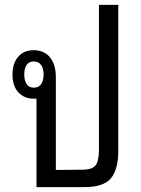

<svg xmlns="http://www.w3.org/2000/svg" viewBox="-20 -764 577 784"><path d="M463 -744V-149Q463 -72 433 -36Q403 0 325 0H129V-361Q124 -361 118 -361Q79 -361 55 -387Q31 -413 31 -459Q31 -505 54 -532Q77 -559 118 -559Q160 -559 184 -530Q208 -501 208 -449V-70L317 -71Q355 -71 369.5 -88Q384 -105 384 -154V-744ZM118 -406Q138 -406 148 -420.5Q158 -435 158 -460Q158 -484 148 -498.5Q138 -513 118 -513Q98 -513 88.5 -498.5Q79 -484 79 -460Q79 -436 88.5 -421Q98 -406 118 -406Z"/></svg>

Font: Noto Sans Thai Looped Condensed
Style: Regular
Weight: 400
Width: 3
Designer: Sasikarn Vongin, Ben Mitchell
Foundry: The Fontpad Ltd
Version: Version 1.001; ttfautohint (v1.8.4.7-5d5b)